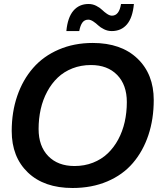

<svg xmlns="http://www.w3.org/2000/svg" viewBox="-20 -939 801 969"><path d="M346.2 9.8Q202.6 9.8 120.8 -68.4Q39.1 -146.5 39.1 -277.8Q39.1 -373.5 67.1 -455.1Q95.2 -536.6 147 -595.9Q198.7 -655.3 276.1 -688.7Q353.5 -722.2 448.2 -722.2Q591.3 -722.2 673.6 -643.6Q755.9 -564.9 755.9 -434.1Q755.9 -337.9 728.8 -256.8Q701.7 -175.8 650.6 -116.2Q599.6 -56.6 521.5 -23.4Q443.4 9.8 346.2 9.8ZM356 -101.1Q406.2 -101.1 449.2 -117.9Q492.2 -134.8 523.4 -164.6Q554.7 -194.3 576.7 -235.1Q598.6 -275.9 609.4 -323.7Q620.1 -371.6 620.1 -423.8Q620.1 -510.7 571.3 -560.8Q522.5 -610.8 439 -610.8Q388.7 -610.8 345.7 -594Q302.7 -577.1 271.5 -547.4Q240.2 -517.6 218.3 -476.8Q196.3 -436 185.5 -388.2Q174.8 -340.3 174.8 -288.1Q174.8 -201.2 223.6 -151.1Q272.5 -101.1 356 -101.1ZM543.9 -782.2Q523.4 -782.2 505.1 -791.3Q486.8 -800.3 475.6 -811Q464.4 -821.8 450.7 -830.8Q437 -839.8 425.8 -839.8Q406.7 -839.8 396 -825.4Q385.3 -811 379.9 -782.2H314.9Q321.3 -850.6 350.3 -884.8Q379.4 -918.9 426.8 -918.9Q447.3 -918.9 465.6 -909.7Q483.9 -900.4 495.1 -889.4Q506.3 -878.4 520 -869.1Q533.7 -859.9 544.9 -859.9Q581.5 -859.9 590.8 -918.9H655.8Q649.4 -849.6 620.6 -815.9Q591.8 -782.2 543.9 -782.2Z"/></svg>

Font: Creato Display
Style: Bold Italic
Weight: 700
Italic angle: -10°
Version: Version 1.000